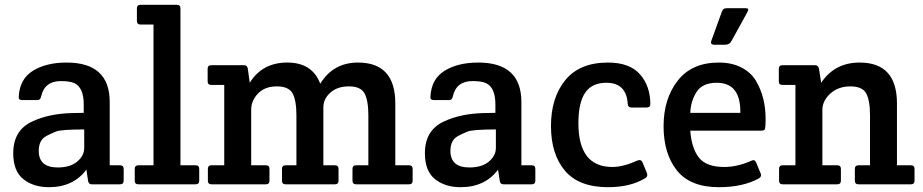

<svg xmlns="http://www.w3.org/2000/svg" viewBox="-20 -766 3836 798"><path d="M328 -297V-332Q328 -403 288 -421Q269 -429 233 -429Q165 -429 151 -365Q148 -350 136 -350H72Q56 -350 58 -365Q62 -438 117 -472Q172 -506 257 -506Q436 -506 436 -342V-79H479Q494 -79 494 -64V-15Q494 0 479 0H361Q348 0 346 -15L339 -61Q285 12 183 12Q119 12 77 -21.5Q35 -55 35 -129Q35 -226 116 -262Q183 -293 276 -296Q295 -296 328 -297ZM330 -151V-228Q234 -228 212 -219Q190 -210 173 -201Q141 -184 141 -139Q141 -70 220 -70Q272 -70 301 -94.5Q330 -119 330 -151Z M730 -731V-79H793Q808 -79 808 -64V-15Q808 0 793 0H555Q540 0 540 -15V-64Q540 -79 555 -79H618V-664H564Q549 -664 549 -679V-731Q549 -746 564 -746H715Q730 -746 730 -731Z M843 -428V-480Q843 -495 858 -495H995Q1008 -495 1010 -480L1018 -422Q1070 -506 1174 -506Q1278 -506 1311 -418Q1365 -506 1468 -506Q1623 -506 1623 -336V-79H1680Q1695 -79 1695 -64V-15Q1695 0 1680 0H1460Q1445 0 1445 -15V-64Q1445 -79 1460 -79H1511V-286Q1511 -349 1495 -378Q1479 -407 1430.5 -407Q1382 -407 1353 -381Q1324 -355 1324 -320V-79H1372Q1387 -79 1387 -64V-15Q1387 0 1372 0H1167Q1152 0 1152 -15V-64Q1152 -79 1167 -79H1212V-286Q1212 -349 1196 -378Q1180 -407 1130.5 -407Q1081 -407 1052.5 -377.5Q1024 -348 1024 -309V-79H1085Q1100 -79 1100 -64V-15Q1100 0 1085 0H859Q844 0 844 -15V-64Q844 -79 859 -79H912V-413H858Q843 -413 843 -428Z M2039 -297V-332Q2039 -403 1999 -421Q1980 -429 1944 -429Q1876 -429 1862 -365Q1859 -350 1847 -350H1783Q1767 -350 1769 -365Q1773 -438 1828 -472Q1883 -506 1968 -506Q2147 -506 2147 -342V-79H2190Q2205 -79 2205 -64V-15Q2205 0 2190 0H2072Q2059 0 2057 -15L2050 -61Q1996 12 1894 12Q1830 12 1788 -21.5Q1746 -55 1746 -129Q1746 -226 1827 -262Q1894 -293 1987 -296Q2006 -296 2039 -297ZM2041 -151V-228Q1945 -228 1923 -219Q1901 -210 1884 -201Q1852 -184 1852 -139Q1852 -70 1931 -70Q1983 -70 2012 -94.5Q2041 -119 2041 -151Z M2384 -254Q2384 -72 2525 -72Q2570 -72 2630 -99Q2645 -105 2651 -90L2669 -46Q2674 -32 2661 -25Q2600 12 2507 12Q2386 12 2328 -56.5Q2270 -125 2270 -242.5Q2270 -360 2329.5 -433Q2389 -506 2507 -506Q2597 -506 2640 -457Q2683 -408 2683 -332Q2683 -319 2666 -319H2606Q2590 -319 2589 -334Q2584 -422 2500 -422Q2440 -422 2412 -380.5Q2384 -339 2384 -254Z M2968 12Q2849 12 2793.5 -57.5Q2738 -127 2738 -241.5Q2738 -356 2797 -431Q2856 -506 2967 -506Q3022 -506 3061.5 -485.5Q3101 -465 3122 -430Q3162 -362 3162 -273Q3162 -231 3158 -227Q3154 -223 3143 -223H2849Q2854 -151 2884.5 -111.5Q2915 -72 2990 -72Q3045 -72 3103 -98Q3117 -105 3123 -90L3142 -44Q3147 -32 3133 -24Q3067 12 2968 12ZM2849 -297H3057Q3059 -422 2959 -422Q2900 -422 2875.5 -384.5Q2851 -347 2849 -297ZM2950 -580Q2935 -580 2935 -589Q2935 -592 2937 -598L2979 -714Q2983 -725 2987.5 -728.5Q2992 -732 3004 -732H3076Q3090 -732 3090 -727Q3090 -722 3086 -715L3021 -597Q3013 -580 2993 -580Z M3217 -427V-480Q3217 -495 3232 -495H3368Q3381 -495 3384 -480L3393 -422Q3449 -506 3553 -506Q3708 -506 3708 -336V-79H3766Q3781 -79 3781 -64V-15Q3781 0 3766 0H3548Q3533 0 3533 -15V-64Q3533 -79 3548 -79H3596V-286Q3596 -349 3580 -378Q3564 -407 3514 -407Q3464 -407 3431 -377Q3398 -347 3398 -309V-79H3460Q3475 -79 3475 -64V-15Q3475 0 3460 0H3233Q3218 0 3218 -15V-64Q3218 -79 3233 -79H3286V-413H3232Q3217 -413 3217 -427Z"/></svg>

Font: Crete Round
Style: Regular
Weight: 400
Designer: Veronika Burian
Foundry: TypeTogether
Version: Version 1.001